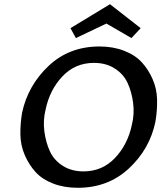

<svg xmlns="http://www.w3.org/2000/svg" viewBox="-20 -886 793 913"><path d="M486 -774 341 -705 315 -752 503 -866 649 -752 605 -705ZM453 -665Q518 -665 570.5 -644.5Q623 -624 654.5 -589.5Q686 -555 706 -509Q726 -463 727 -411.5Q728 -360 719 -307Q692 -177 593 -85Q494 7 350 7Q285 7 233 -13Q181 -33 149.5 -67.5Q118 -102 98 -148Q78 -194 77 -245Q76 -296 85 -350Q113 -480 211 -572.5Q309 -665 453 -665ZM607 -292Q620 -344 613 -397Q606 -450 586.5 -492Q567 -534 525.5 -560.5Q484 -587 427 -587Q338 -587 277.5 -523.5Q217 -460 197 -366Q184 -314 191 -261Q198 -208 217.5 -166Q237 -124 278.5 -97.5Q320 -71 377 -71Q466 -71 526.5 -134.5Q587 -198 607 -292Z"/></svg>

Font: EauTestInfant Semibold
Style: Italic
Weight: 600
Italic angle: -12°
Designer: Christian Thalmann (Catharsis Fonts)
Version: Version 0.001;PS 000.001;hotconv 1.0.88;makeotf.lib2.5.64775